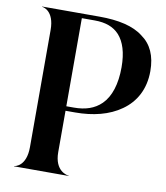

<svg xmlns="http://www.w3.org/2000/svg" viewBox="-86 -852 798 923"><g transform="rotate(10 313.0 -390.0)"><path d="M45 0H311.5V-1.5C305 -1.5 242.5 -10.5 242.5 -104V-306H289C376.5 -306 454 -325 513.5 -367.5C574 -410 611 -476 611 -564C611 -639 586.5 -692.5 538 -726.5C491 -763.5 418 -780 325 -780H45V-778.5C50.5 -778.5 104.5 -769.5 104.5 -676V-104C104.5 -10.5 50.5 -1.5 45 -1.5ZM279.5 -328H242.5V-758H305.5C359 -758 398 -743.5 425.5 -713.5C455 -681 471.5 -630 471.5 -558.5C471.5 -476.5 451.5 -413.5 413 -375.5C379 -342 334.5 -328 279.5 -328Z"/></g></svg>

Font: Beautique Display
Style: Bold
Weight: 700
Designer: Nhat-Quang Ngo
Version: Version 1.100;Glyphs 3.2.3 (3260)